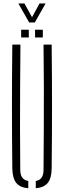

<svg xmlns="http://www.w3.org/2000/svg" viewBox="-20 -1050 358 1076"><path d="M49 -106Q47 -279.5 47 -453Q47 -626.5 49 -800H94.5Q93.5 -684.5 92.8 -567.2Q92 -450 92.2 -333.2Q92.5 -216.5 93.5 -100.5Q93.5 -71 104.2 -55.5Q115 -40 138.5 -35.5V5Q91.5 1 70.8 -25.5Q50 -52 49 -106ZM180.5 5V-35.5Q203.5 -40 213.8 -55.5Q224 -71 224 -100.5Q225 -216.5 225.5 -333.2Q226 -450 225.8 -567.2Q225.5 -684.5 224 -800H269.5Q271.5 -626.5 271.5 -453Q271.5 -279.5 269.5 -106Q269 -52 248 -25.5Q227 1 180.5 5ZM176.5 -840V-883.5H220V-840ZM98.5 -840V-883.5H141.5V-840ZM143.5 -924 83 -1030.5H117L159.5 -953.5L201.5 -1030.5H235.5L175 -924Z"/></svg>

Font: Big Shoulders Stencil Display Thin Light
Style: Regular
Weight: 300
Version: Version 2.001